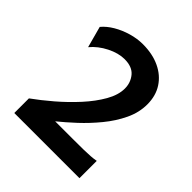

<svg xmlns="http://www.w3.org/2000/svg" viewBox="-196 -861 997 997"><g transform="rotate(45 302.5 -362.5)"><path d="M543.5 -127V0H64.9V-107.4Q114.7 -143.1 169.7 -190.2Q224.6 -237.3 272.7 -290Q320.8 -342.8 351.1 -395.8Q381.3 -448.7 381.3 -495.6Q381.3 -539.1 355 -571Q328.6 -603 272.5 -603Q227.5 -603 177.2 -577.6Q127 -552.2 94.2 -512.7L62.5 -629.9Q85 -657.2 121.3 -678.7Q157.7 -700.2 200.4 -712.6Q243.2 -725.1 284.7 -725.1Q355.5 -725.1 408.9 -700Q462.4 -674.8 492.2 -628.9Q522 -583 522 -520Q522 -460.4 494.4 -402.6Q466.8 -344.7 423.8 -292.5Q380.9 -240.2 333.3 -196Q285.6 -151.9 245.6 -119.6H375Q423.3 -119.6 453.1 -120.1Q482.9 -120.6 503.4 -122.1Q523.9 -123.5 543.5 -127Z"/></g></svg>

Font: Andika
Style: Bold
Weight: 700
Designer: Victor Gaultney, Annie Olsen, Julie Remington, Don Collingsworth, Eric Hays, Becca Hirsbrunner
Foundry: SIL International
Version: Version 6.101